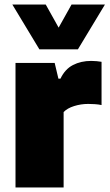

<svg xmlns="http://www.w3.org/2000/svg" viewBox="-20 -828 484 848"><path d="M48.5 0V-550H221.5L238 -480.5H247Q267 -522.5 302.2 -540.8Q337.5 -559 383 -559Q395 -559 407.2 -557.8Q419.5 -556.5 428.5 -555V-364Q414.5 -367 398.5 -368Q382.5 -369 369.5 -369Q337.5 -369 307.2 -359.5Q277 -350 261 -333V0ZM154 -610 34.5 -808H182L239 -706L296 -808H443.5L324 -610Z"/></svg>

Font: Encode Sans Black
Style: Regular
Weight: 900
Designer: Multiple Designers
Foundry: Impallari Type
Version: Version 3.002; ttfautohint (v1.8.3) -l 8 -r 50 -G 200 -x 14 